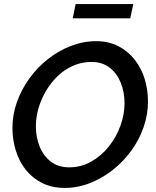

<svg xmlns="http://www.w3.org/2000/svg" viewBox="-20 -917 765 942"><path d="M297 5Q235 5 187 -19Q139 -43 106.5 -84Q74 -125 57.5 -178.5Q41 -232 41 -289Q41 -354 63 -416Q85 -478 124 -532Q163 -586 215 -627Q267 -668 327.5 -691.5Q388 -715 452 -715Q513 -715 560.5 -690.5Q608 -666 641 -624Q674 -582 690 -529Q706 -476 706 -419Q706 -355 684.5 -293Q663 -231 624 -177.5Q585 -124 533 -83Q481 -42 421 -18.5Q361 5 297 5ZM319 -96Q378 -96 427.5 -124Q477 -152 514 -198.5Q551 -245 571 -300.5Q591 -356 591 -411Q591 -465 572.5 -511Q554 -557 518 -585Q482 -613 429 -613Q371 -613 320.5 -585.5Q270 -558 233.5 -511.5Q197 -465 176.5 -409.5Q156 -354 156 -298Q156 -244 174.5 -198Q193 -152 229.5 -124Q266 -96 319 -96ZM337 -827 351 -897H634L619 -827Z"/></svg>

Font: Raleway Thin SemiBold
Style: Italic
Weight: 600
Italic angle: -12°
Version: Version 4.026